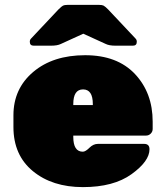

<svg xmlns="http://www.w3.org/2000/svg" viewBox="-20 -756 680 786"><path d="M578 -201H280V-196Q280 -135 319 -135Q330 -135 346 -151Q362 -167 381 -167H570Q592 -167 592 -145Q592 -96 518.5 -43Q445 10 319.5 10Q194 10 114.5 -55.5Q35 -121 35 -236V-284Q35 -393 116 -461.5Q197 -530 328.5 -530Q460 -530 532.5 -453Q605 -376 605 -258V-228Q605 -217 597 -209Q589 -201 578 -201ZM280 -330V-326H360V-330Q360 -390 320 -390Q280 -390 280 -330ZM256 -736H386Q398 -736 404 -733Q410 -730 423 -717L535 -598Q540 -593 540 -585Q540 -569 524 -569H453Q427 -569 413 -576L321 -618L229 -576Q215 -569 189 -569H118Q102 -569 102 -585Q102 -593 107 -598L219 -717Q232 -730 238 -733Q244 -736 256 -736Z"/></svg>

Font: Rubik One
Style: Regular
Weight: 400
Designer: Hubert and Fischer with Elvire Volk Leonovitch
Foundry: Hubert and Fischer with Elvire Volk Leonovitch
Version: Version 1.001